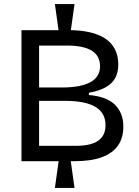

<svg xmlns="http://www.w3.org/2000/svg" viewBox="-20 -802 686 948"><path d="M270 -647 251 -782H348L329 -647ZM251 126 270 -9H329L348 126ZM86 -6V-653H323Q378 -653 422 -643Q466 -633 497.5 -613Q529 -593 546.5 -560.5Q564 -528 564 -483Q564 -445 549 -417Q534 -389 501.5 -371Q469 -353 419 -344V-333Q508 -325 548.5 -284Q589 -243 589 -177Q589 -122 563 -84Q537 -46 483.5 -26Q430 -6 346 -6ZM173 -82H355Q428 -82 464.5 -107Q501 -132 501 -184Q501 -244 451.5 -274Q402 -304 301 -304H173ZM173 -370H284Q380 -370 427 -396.5Q474 -423 474 -475Q474 -526 433.5 -551.5Q393 -577 311 -577H173Z"/></svg>

Font: Bricolage Grotesque
Style: Regular
Weight: 400
Designer: Mathieu Triay
Foundry: Atelier Triay
Version: Version 1.001;gftools[0.9.33.dev8+g029e19f]